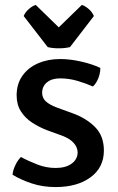

<svg xmlns="http://www.w3.org/2000/svg" viewBox="-20 -746 478 779"><path d="M31 -37Q32 -54 42 -75.2Q52 -96.5 65 -109Q96.5 -92 132.5 -78.2Q168.5 -64.5 205.5 -64.5Q246.5 -64.5 270.5 -82Q294.5 -99.5 295 -127Q295 -148 279 -166Q263 -184 232 -195.5L174 -216.5Q139.5 -229.5 110.8 -248.2Q82 -267 64.8 -294.2Q47.5 -321.5 47.5 -359Q47.5 -405 70.5 -438Q93.5 -471 133.8 -488.8Q174 -506.5 224 -506.5Q264.5 -506.5 310.2 -496Q356 -485.5 387 -470.5Q387.5 -458 383.8 -443.2Q380 -428.5 373 -415.8Q366 -403 357 -395Q330.5 -407 295.5 -417.5Q260.5 -428 223 -428Q190.5 -428 170.8 -412Q151 -396 151 -369.5Q151 -348.5 166.2 -334.5Q181.5 -320.5 212.5 -309L274.5 -286.5Q331 -266 366.2 -230Q401.5 -194 401.5 -135.5Q401.5 -66.5 347.5 -26.8Q293.5 13 205.5 13Q153 13 108.2 -2Q63.5 -17 31 -37ZM173.5 -555 76 -681Q83 -697.5 97.8 -710Q112.5 -722.5 125 -726L218.5 -635L312 -726Q324.5 -722.5 339.2 -710Q354 -697.5 361 -681L264 -555Q254.5 -552.5 242.8 -551.2Q231 -550 218.5 -550Q206 -550 194.2 -551.2Q182.5 -552.5 173.5 -555Z"/></svg>

Font: Signika Light
Style: Regular
Weight: 400
Version: Version 2.003;gftools[0.9.32]